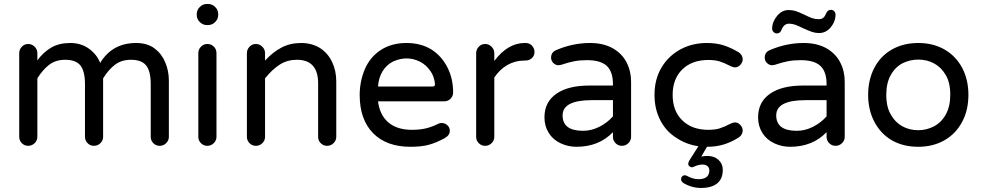

<svg xmlns="http://www.w3.org/2000/svg" viewBox="-20 -724 4913 961"><path d="M825.2 -320.3V-39.1Q825.2 -20.5 811.5 -7.3Q797.9 5.9 779.3 5.9Q760.7 5.9 747.6 -7.3Q734.4 -20.5 734.4 -39.1V-302.7Q734.4 -368.2 711.4 -396.5Q688.5 -424.8 635.7 -424.8Q588.9 -424.8 556.6 -400.9Q524.4 -377 496.1 -332V-39.1Q496.1 -20.5 482.4 -7.3Q468.8 5.9 450.2 5.9Q431.6 5.9 418.5 -7.3Q405.3 -20.5 405.3 -39.1V-302.7Q405.3 -368.2 382.3 -396.5Q359.4 -424.8 306.6 -424.8Q259.8 -424.8 227.5 -400.9Q195.3 -377 167 -332V-39.1Q167 -20.5 153.3 -7.3Q139.6 5.9 121.1 5.9Q102.5 5.9 89.4 -7.3Q76.2 -20.5 76.2 -39.1V-458Q76.2 -476.6 89.4 -490.2Q102.5 -503.9 121.1 -503.9Q139.6 -503.9 153.3 -490.2Q167 -476.6 167 -458V-421.9Q197.3 -462.9 236.3 -485.8Q275.4 -508.8 332 -508.8Q384.8 -508.8 424.3 -481Q463.9 -453.1 481.4 -409.2Q542 -508.8 661.1 -508.8Q717.8 -508.8 753.9 -481.4Q789.1 -455.1 807.1 -412.1Q825.2 -369.1 825.2 -320.3Z M964.8 -649.4V-653.3Q964.8 -673.8 980 -689Q995.1 -704.1 1015.6 -704.1H1021.5Q1042 -704.1 1057.1 -689Q1072.3 -673.8 1072.3 -653.3V-649.4Q1072.3 -628.9 1057.1 -613.8Q1042 -598.6 1021.5 -598.6H1015.6Q995.1 -598.6 980 -613.8Q964.8 -628.9 964.8 -649.4ZM972.7 -39.1V-458Q972.7 -476.6 985.8 -490.2Q999 -503.9 1017.6 -503.9Q1037.1 -503.9 1050.3 -490.7Q1063.5 -477.5 1063.5 -458V-39.1Q1063.5 -20.5 1049.8 -7.3Q1036.1 5.9 1017.6 5.9Q999 5.9 985.8 -7.3Q972.7 -20.5 972.7 -39.1Z M1215.8 -39.1V-458Q1215.8 -476.6 1229 -490.2Q1242.2 -503.9 1260.7 -503.9Q1279.3 -503.9 1293 -490.2Q1306.6 -476.6 1306.6 -458V-420.9Q1346.7 -463.9 1389.6 -486.3Q1432.6 -508.8 1487.3 -508.8Q1541 -508.8 1582 -483.4Q1621.1 -458 1642.1 -414.1Q1663.1 -370.1 1663.1 -316.4V-39.1Q1663.1 -20.5 1649.4 -7.3Q1635.7 5.9 1617.2 5.9Q1598.6 5.9 1585.4 -7.3Q1572.3 -20.5 1572.3 -39.1V-306.6Q1572.3 -424.8 1465.8 -424.8Q1418.9 -424.8 1381.3 -401.4Q1343.8 -377.9 1306.6 -332V-39.1Q1306.6 -20.5 1293 -7.3Q1279.3 5.9 1260.7 5.9Q1242.2 5.9 1229 -7.3Q1215.8 -20.5 1215.8 -39.1Z M1780.3 -249Q1780.3 -315.4 1805.7 -377Q1832 -438.5 1885.7 -473.6Q1939.5 -508.8 2014.6 -508.8Q2086.9 -508.8 2140.6 -475.6Q2191.4 -442.4 2219.7 -386.2Q2248 -330.1 2248 -261.7Q2248 -243.2 2235.4 -230Q2222.7 -216.8 2202.1 -216.8H1872.1Q1880.9 -147.5 1924.3 -110.8Q1967.8 -74.2 2042 -74.2Q2081.1 -74.2 2111.8 -81.5Q2142.6 -88.9 2173.8 -104.5Q2180.7 -108.4 2191.4 -108.4Q2207 -108.4 2219.2 -97.2Q2231.4 -85.9 2231.4 -69.3Q2231.4 -46.9 2205.1 -32.2Q2164.1 -9.8 2127 0.5Q2089.8 10.7 2034.2 10.7Q1914.1 10.7 1847.2 -57.6Q1780.3 -126 1780.3 -249ZM2157.2 -303.7Q2153.3 -342.8 2133.8 -369.1Q2112.3 -400.4 2080.6 -416Q2048.8 -431.6 2014.6 -431.6Q1983.4 -431.6 1949.2 -417Q1915 -400.4 1895 -367.7Q1875 -335 1872.1 -291H2145.5Q2158.2 -291 2157.2 -303.7Z M2363.3 -39.1V-458Q2363.3 -476.6 2376.5 -490.2Q2389.6 -503.9 2408.2 -503.9Q2426.8 -503.9 2440.4 -490.2Q2454.1 -476.6 2454.1 -458V-418.9Q2521.5 -508.8 2606.4 -508.8H2611.3Q2629.9 -508.8 2642.6 -495.6Q2655.3 -482.4 2655.3 -463.9Q2655.3 -445.3 2642.1 -433.1Q2628.9 -420.9 2609.4 -420.9H2604.5Q2558.6 -420.9 2520 -398.9Q2481.4 -377 2454.1 -335.9V-39.1Q2454.1 -20.5 2440.4 -7.3Q2426.8 5.9 2408.2 5.9Q2389.6 5.9 2376.5 -7.3Q2363.3 -20.5 2363.3 -39.1Z M2786.1 -6.8Q2748 -24.4 2726.6 -58.6Q2705.1 -92.8 2705.1 -136.7Q2705.1 -212.9 2764.2 -254.4Q2823.2 -295.9 2930.7 -295.9H3047.9V-302.7Q3047.9 -365.2 3017.1 -394Q2986.3 -422.9 2918 -422.9Q2882.8 -422.9 2854.5 -417.5Q2826.2 -412.1 2788.1 -399.4L2775.4 -397.5Q2760.7 -397.5 2749.5 -408.7Q2738.3 -419.9 2738.3 -435.5Q2738.3 -462.9 2764.6 -473.6Q2846.7 -508.8 2933.6 -508.8Q3001 -508.8 3048.8 -481.4Q3093.8 -455.1 3116.2 -411.6Q3138.7 -368.2 3138.7 -315.4V-39.1Q3138.7 -20.5 3125 -7.3Q3111.3 5.9 3092.8 5.9Q3074.2 5.9 3061 -7.3Q3047.9 -20.5 3047.9 -39.1V-62.5Q2977.5 10.7 2865.2 10.7Q2823.2 10.7 2786.1 -6.8ZM3047.9 -141.6V-222.7H2942.4Q2795.9 -222.7 2795.9 -146.5Q2795.9 -69.3 2898.4 -69.3Q2940.4 -69.3 2980 -89.4Q3019.5 -109.4 3047.9 -141.6Z M3697.3 -71.3Q3697.3 -49.8 3677.7 -36.1Q3642.6 -13.7 3604.5 -1.5Q3566.4 10.7 3518.6 10.7L3490.2 59.6Q3504.9 56.6 3521.5 56.6Q3554.7 56.6 3576.2 76.2Q3597.7 95.7 3597.7 126Q3597.7 170.9 3569.8 193.8Q3542 216.8 3488.3 216.8Q3442.4 216.8 3399.4 191.4Q3388.7 181.6 3388.7 173.8Q3388.7 165 3394 159.2Q3399.4 153.3 3408.2 153.3Q3412.1 153.3 3418 156.2Q3449.2 172.9 3475.6 172.9Q3530.3 172.9 3530.3 128.9Q3530.3 115.2 3521 107.4Q3511.7 99.6 3496.1 99.6Q3476.6 99.6 3453.1 110.4Q3447.3 113.3 3443.4 113.3Q3436.5 113.3 3430.7 108.4Q3424.8 103.5 3424.8 96.7Q3424.8 88.9 3428.7 82L3475.6 7.8Q3414.1 -1 3365.2 -34.2Q3313.5 -66.4 3284.7 -122.6Q3255.9 -178.7 3255.9 -249Q3255.9 -328.1 3292 -387.7Q3327.1 -445.3 3386.2 -477.1Q3445.3 -508.8 3517.6 -508.8Q3566.4 -508.8 3603.5 -496.6Q3640.6 -484.4 3677.7 -461.9Q3697.3 -448.2 3697.3 -426.8Q3697.3 -412.1 3685.5 -399.4Q3673.8 -386.7 3659.2 -386.7Q3649.4 -386.7 3637.7 -392.6Q3603.5 -410.2 3581.1 -417Q3558.6 -423.8 3525.4 -423.8Q3443.4 -423.8 3395 -376.5Q3346.7 -329.1 3346.7 -249Q3346.7 -168.9 3395 -121.6Q3443.4 -74.2 3525.4 -74.2Q3558.6 -74.2 3581.1 -81.1Q3603.5 -87.9 3637.7 -105.5Q3649.4 -111.3 3659.2 -111.3Q3673.8 -111.3 3685.5 -98.6Q3697.3 -85.9 3697.3 -71.3Z M3844.7 -580.1Q3844.7 -614.3 3869.1 -644Q3893.6 -673.8 3927.7 -673.8Q3946.3 -673.8 3962.9 -668.5Q3979.5 -663.1 4005.9 -650.4Q4031.2 -637.7 4046.4 -632.8Q4061.5 -627.9 4078.1 -627.9Q4090.8 -627.9 4099.1 -633.8Q4107.4 -639.6 4113.3 -653.3Q4121.1 -674.8 4138.7 -674.8Q4148.4 -674.8 4154.8 -668.5Q4161.1 -662.1 4162.1 -652.3Q4162.1 -616.2 4138.2 -587.4Q4114.3 -558.6 4079.1 -558.6Q4061.5 -558.6 4045.4 -564Q4029.3 -569.3 3999 -583Q3973.6 -595.7 3959 -600.6Q3944.3 -605.5 3928.7 -605.5Q3904.3 -605.5 3891.6 -575.2Q3885.7 -556.6 3868.2 -556.6Q3859.4 -556.6 3852.1 -563.5Q3844.7 -570.3 3844.7 -580.1ZM3855.5 -6.8Q3817.4 -24.4 3795.9 -58.6Q3774.4 -92.8 3774.4 -136.7Q3774.4 -212.9 3833.5 -254.4Q3892.6 -295.9 4000 -295.9H4117.2V-302.7Q4117.2 -365.2 4086.4 -394Q4055.7 -422.9 3987.3 -422.9Q3952.1 -422.9 3923.8 -417.5Q3895.5 -412.1 3857.4 -399.4L3844.7 -397.5Q3830.1 -397.5 3818.8 -408.7Q3807.6 -419.9 3807.6 -435.5Q3807.6 -462.9 3834 -473.6Q3916 -508.8 4002.9 -508.8Q4070.3 -508.8 4118.2 -481.4Q4163.1 -455.1 4185.5 -411.6Q4208 -368.2 4208 -315.4V-39.1Q4208 -20.5 4194.3 -7.3Q4180.7 5.9 4162.1 5.9Q4143.6 5.9 4130.4 -7.3Q4117.2 -20.5 4117.2 -39.1V-62.5Q4046.9 10.7 3934.6 10.7Q3892.6 10.7 3855.5 -6.8ZM4117.2 -141.6V-222.7H4011.7Q3865.2 -222.7 3865.2 -146.5Q3865.2 -69.3 3967.8 -69.3Q4009.8 -69.3 4049.3 -89.4Q4088.9 -109.4 4117.2 -141.6Z M4444.3 -21.5Q4387.7 -54.7 4356.4 -114.3Q4325.2 -173.8 4325.2 -249Q4325.2 -325.2 4356.4 -384.8Q4387.7 -444.3 4444.8 -476.6Q4502 -508.8 4576.2 -508.8Q4650.4 -508.8 4707 -476.6Q4764.6 -443.4 4795.9 -384.3Q4827.1 -325.2 4827.1 -249Q4827.1 -172.9 4795.9 -114.3Q4763.7 -53.7 4706.5 -21.5Q4649.4 10.7 4576.2 10.7Q4501 10.7 4444.3 -21.5ZM4653.3 -90.8Q4691.4 -110.4 4713.9 -150.9Q4736.3 -191.4 4736.3 -250Q4736.3 -311.5 4712.9 -349.6Q4691.4 -386.7 4655.8 -406.2Q4620.1 -425.8 4576.2 -425.8Q4536.1 -425.8 4499 -408.2Q4460.9 -388.7 4438.5 -348.6Q4416 -308.6 4416 -250Q4416 -187.5 4439.5 -149.4Q4460.9 -111.3 4496.6 -91.8Q4532.2 -72.3 4576.2 -72.3Q4616.2 -72.3 4653.3 -90.8Z"/></svg>

Font: KTXP_ComRound
Style: Medium
Weight: 500
Version: Version 1.01;May 16, 2022;FontCreator 13.0.0.2683 64-bit